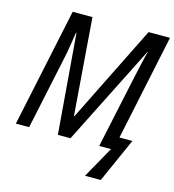

<svg xmlns="http://www.w3.org/2000/svg" viewBox="-128 -821 1015 1117"><g transform="rotate(15 379.0 -262.5)"><path d="M487 189H582L701 -78H623L757 -714H628L338 -130H335L290 -714H171L20 0H100L195 -448Q203 -486 209.5 -528Q216 -570 221 -601H224L273 0H349L652 -602H654Q646 -575 637.5 -536.5Q629 -498 619 -454L522 0H593Z"/></g></svg>

Font: Noto Sans UI SemiCondensed
Style: Italic
Weight: 400
Width: 4
Italic angle: -12°
Designer: Monotype Design Team
Foundry: Monotype Imaging Inc.
Version: Version 1.901